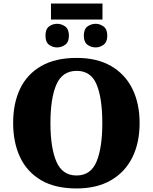

<svg xmlns="http://www.w3.org/2000/svg" viewBox="-20 -1051 860 1081"><path d="M267 -941V-1031H557V-941ZM301 -784Q276 -784 256 -799Q236 -814 236 -850Q236 -887 256 -902Q276 -917 301 -917Q326 -917 347 -902Q368 -887 368 -850Q368 -814 347 -799Q326 -784 301 -784ZM519 -784Q493 -784 472.5 -799Q452 -814 452 -850Q452 -887 472.5 -902Q493 -917 519 -917Q542 -917 563 -902Q584 -887 584 -850Q584 -814 563 -799Q542 -784 519 -784ZM411 10Q291 10 212 -36Q133 -82 93.5 -165Q54 -248 54 -359Q54 -470 93.5 -552Q133 -634 212.5 -679.5Q292 -725 412 -725Q526 -725 605 -679.5Q684 -634 725 -551.5Q766 -469 766 -358Q766 -247 725 -164.5Q684 -82 604.5 -36Q525 10 411 10ZM411 -63Q491 -63 523.5 -141Q556 -219 556 -358Q556 -498 524 -575Q492 -652 412 -652Q331 -652 297.5 -575Q264 -498 264 -358Q264 -219 297.5 -141Q331 -63 411 -63Z"/></svg>

Font: Noto Serif Black
Style: Regular
Weight: 900
Designer: Monotype Design Team
Foundry: Monotype Imaging Inc.
Version: Version 2.014; ttfautohint (v1.8.4.7-5d5b)